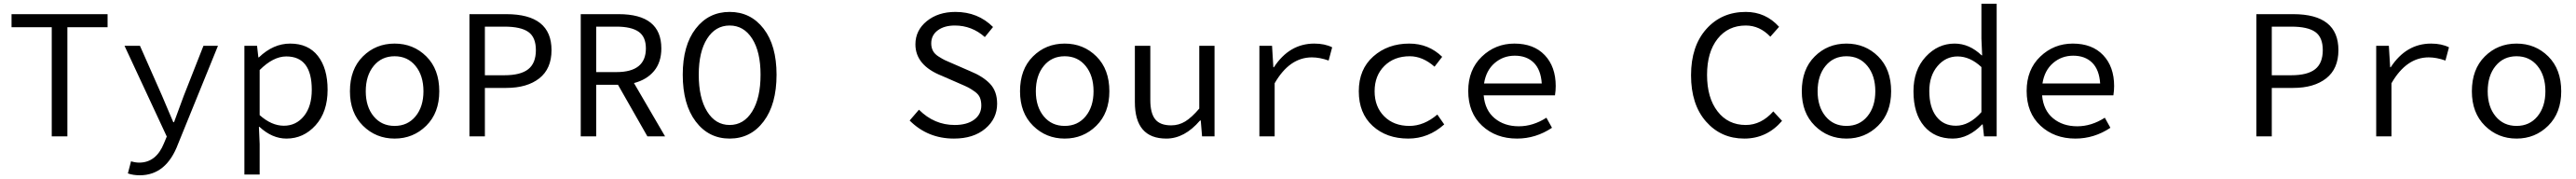

<svg xmlns="http://www.w3.org/2000/svg" viewBox="-20 -732 13840 961"><path d="M258 0V-586H42V-656H558V-586H342V0Z M731 209Q695 209 667 199L684 134Q707 141 728 141Q819 141 861 37L876 1L649 -486H732L851 -217Q859 -198 869 -174.5Q879 -151 891.5 -121.5Q904 -92 911 -76H915Q960 -199 967 -217L1073 -486H1151L937 40Q874 209 731 209Z M1293 205V-486H1361L1368 -424H1371Q1448 -498 1539 -498Q1636 -498 1688 -431.5Q1740 -365 1740 -250Q1740 -131 1675.5 -59.5Q1611 12 1519 12Q1442 12 1374 -51H1371L1375 41V205ZM1655 -250Q1655 -429 1518 -429Q1448 -429 1375 -356V-114Q1439 -57 1505 -57Q1571 -57 1613 -109Q1655 -161 1655 -250Z M1860 -242Q1860 -360 1929.5 -429Q1999 -498 2100 -498Q2201 -498 2270.5 -429Q2340 -360 2340 -242Q2340 -126 2270 -57Q2200 12 2100 12Q2000 12 1930 -57Q1860 -126 1860 -242ZM2255 -242Q2255 -326 2212.5 -378Q2170 -430 2100 -430Q2030 -430 1987.5 -378Q1945 -326 1945 -242Q1945 -159 1987.5 -107.5Q2030 -56 2100 -56Q2170 -56 2212.5 -107.5Q2255 -159 2255 -242Z M2502 0V-656H2700Q2943 -656 2943 -463Q2943 -363 2877.5 -311.5Q2812 -260 2700 -260H2585V0ZM2585 -328H2690Q2777 -328 2818 -360.5Q2859 -393 2859 -463Q2859 -532 2818.5 -560.5Q2778 -589 2690 -589H2585Z M3100 0V-656H3304Q3533 -656 3533 -472Q3533 -398 3494 -351Q3455 -304 3386 -286L3553 0H3458L3300 -277H3183V0ZM3183 -345H3292Q3450 -345 3450 -472Q3450 -535 3410.5 -562Q3371 -589 3292 -589H3183Z M3648 -331Q3648 -488 3717.5 -578Q3787 -668 3900 -668Q4013 -668 4082.5 -578Q4152 -488 4152 -331Q4152 -172 4082.5 -80Q4013 12 3900 12Q3787 12 3717.5 -80Q3648 -172 3648 -331ZM4066 -331Q4066 -454 4021 -524.5Q3976 -595 3900 -595Q3824 -595 3779 -524.5Q3734 -454 3734 -331Q3734 -206 3779 -133.5Q3824 -61 3900 -61Q3976 -61 4021 -133.5Q4066 -206 4066 -331Z M5105 12Q4964 12 4867 -85L4917 -143Q4999 -61 5109 -61Q5175 -61 5213.5 -89.5Q5252 -118 5252 -165Q5252 -190 5244.5 -208Q5237 -226 5216.5 -240.5Q5196 -255 5182.5 -262Q5169 -269 5134 -284L5040 -325Q4898 -381 4898 -494Q4898 -569 4959 -618.5Q5020 -668 5113 -668Q5234 -668 5315 -587L5271 -533Q5201 -595 5110 -595Q5053 -595 5018 -569Q4983 -543 4983 -499Q4983 -477 4992 -459.5Q5001 -442 5022.5 -428.5Q5044 -415 5056.5 -409Q5069 -403 5100 -390L5192 -350Q5261 -322 5299 -282Q5337 -242 5337 -175Q5337 -95 5273.5 -41.5Q5210 12 5105 12Z M5460 -242Q5460 -360 5529.5 -429Q5599 -498 5700 -498Q5801 -498 5870.5 -429Q5940 -360 5940 -242Q5940 -126 5870 -57Q5800 12 5700 12Q5600 12 5530 -57Q5460 -126 5460 -242ZM5855 -242Q5855 -326 5812.5 -378Q5770 -430 5700 -430Q5630 -430 5587.5 -378Q5545 -326 5545 -242Q5545 -159 5587.5 -107.5Q5630 -56 5700 -56Q5770 -56 5812.5 -107.5Q5855 -159 5855 -242Z M6246 12Q6077 12 6077 -184V-486H6160V-195Q6160 -125 6186 -92Q6212 -59 6272 -59Q6313 -59 6347.5 -80Q6382 -101 6423 -149V-486H6505V0H6438L6431 -85H6427Q6344 12 6246 12Z M6746 0V-486H6814L6821 -371H6824Q6907 -498 7041 -498Q7097 -498 7137 -478L7118 -407Q7070 -424 7028 -424Q6908 -424 6828 -285V0Z M7546 12Q7429 12 7354.5 -56Q7280 -124 7280 -242Q7280 -360 7358 -429Q7436 -498 7551 -498Q7655 -498 7728 -427L7687 -374Q7623 -430 7554 -430Q7470 -430 7417.5 -378Q7365 -326 7365 -242Q7365 -159 7416.5 -107.5Q7468 -56 7552 -56Q7630 -56 7702 -117L7739 -64Q7654 12 7546 12Z M8130 12Q8017 12 7942.5 -57Q7868 -126 7868 -244Q7868 -358 7941 -428Q8014 -498 8116 -498Q8220 -498 8279 -436Q8338 -374 8338 -270Q8338 -246 8334 -220H7951Q7958 -140 8010 -97Q8062 -54 8140 -54Q8216 -54 8288 -100L8318 -46Q8231 12 8130 12ZM8118 -433Q8056 -433 8010 -393.5Q7964 -354 7953 -284H8263Q8258 -358 8220 -395.5Q8182 -433 8118 -433Z M9351 12Q9226 12 9145.5 -79.5Q9065 -171 9065 -328Q9065 -484 9147 -576Q9229 -668 9359 -668Q9466 -668 9538 -588L9491 -535Q9434 -595 9359 -595Q9264 -595 9207.5 -523.5Q9151 -452 9151 -330Q9151 -207 9207.5 -134Q9264 -61 9359 -61Q9442 -61 9507 -134L9554 -83Q9472 12 9351 12Z M9660 -242Q9660 -360 9729.5 -429Q9799 -498 9900 -498Q10001 -498 10070.5 -429Q10140 -360 10140 -242Q10140 -126 10070 -57Q10000 12 9900 12Q9800 12 9730 -57Q9660 -126 9660 -242ZM10055 -242Q10055 -326 10012.5 -378Q9970 -430 9900 -430Q9830 -430 9787.5 -378Q9745 -326 9745 -242Q9745 -159 9787.5 -107.5Q9830 -56 9900 -56Q9970 -56 10012.5 -107.5Q10055 -159 10055 -242Z M10471 12Q10374 12 10317 -55Q10260 -122 10260 -242Q10260 -356 10325.5 -427Q10391 -498 10481 -498Q10560 -498 10626 -435H10629L10625 -525V-712H10707V0H10639L10632 -64H10629Q10555 12 10471 12ZM10488 -57Q10560 -57 10625 -130V-372Q10564 -429 10497 -429Q10433 -429 10389 -377Q10345 -325 10345 -243Q10345 -156 10383 -106.5Q10421 -57 10488 -57Z M11130 12Q11017 12 10942.5 -57Q10868 -126 10868 -244Q10868 -358 10941 -428Q11014 -498 11116 -498Q11220 -498 11279 -436Q11338 -374 11338 -270Q11338 -246 11334 -220H10951Q10958 -140 11010 -97Q11062 -54 11140 -54Q11216 -54 11288 -100L11318 -46Q11231 12 11130 12ZM11118 -433Q11056 -433 11010 -393.5Q10964 -354 10953 -284H11263Q11258 -358 11220 -395.5Q11182 -433 11118 -433Z M12102 0V-656H12300Q12543 -656 12543 -463Q12543 -363 12477.5 -311.5Q12412 -260 12300 -260H12185V0ZM12185 -328H12290Q12377 -328 12418 -360.5Q12459 -393 12459 -463Q12459 -532 12418.5 -560.5Q12378 -589 12290 -589H12185Z M12746 0V-486H12814L12821 -371H12824Q12907 -498 13041 -498Q13097 -498 13137 -478L13118 -407Q13070 -424 13028 -424Q12908 -424 12828 -285V0Z M13260 -242Q13260 -360 13329.5 -429Q13399 -498 13500 -498Q13601 -498 13670.5 -429Q13740 -360 13740 -242Q13740 -126 13670 -57Q13600 12 13500 12Q13400 12 13330 -57Q13260 -126 13260 -242ZM13655 -242Q13655 -326 13612.5 -378Q13570 -430 13500 -430Q13430 -430 13387.5 -378Q13345 -326 13345 -242Q13345 -159 13387.5 -107.5Q13430 -56 13500 -56Q13570 -56 13612.5 -107.5Q13655 -159 13655 -242Z"/></svg>

Font: TypoPRO Source Code Pro
Style: Regular
Weight: 400
Monospace: yes
Designer: Paul D. Hunt, Teo Tuominen
Foundry: Adobe Systems Incorporated
Version: Version 2.010;PS 1.0;hotconv 1.0.84;makeotf.lib2.5.63406